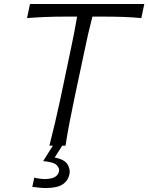

<svg xmlns="http://www.w3.org/2000/svg" viewBox="-20 -733 746 966"><path d="M228.5 0Q244 -60 256.8 -115.2Q269.5 -170.5 284 -236.5L332 -465Q343 -516.5 351.8 -560.8Q360.5 -605 368 -649.5H317Q255 -649.5 207.2 -647.5Q159.5 -645.5 116 -642L131 -713H706L691 -642Q649.5 -646 602 -647.8Q554.5 -649.5 493 -649.5H445Q433.5 -605 423.2 -560.8Q413 -516.5 402.5 -465L354 -236.5Q340 -170.5 329.5 -115.2Q319 -60 309.5 0ZM210.5 213Q196 213 175.2 211Q154.5 209 142.5 207L152.5 160.5Q159 163 177 165.5Q195 168 205.5 168Q242 167 257.5 156.8Q273 146.5 277 129.5Q280.5 114.5 266 98.5Q251.5 82.5 197 77.5L256.5 -16.5H297L293 0L255 59.5Q306 69.5 320.2 94.8Q334.5 120 329.5 143.5Q322.5 176.5 294.8 194.8Q267 213 210.5 213Z"/></svg>

Font: Commissioner Flair Light
Style: Italic
Weight: 300
Italic angle: -12°
Designer: Kostas Bartsokas
Foundry: Kostas Bartsokas
Version: Version 1.000; ttfautohint (v1.8.3)